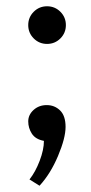

<svg xmlns="http://www.w3.org/2000/svg" viewBox="-20 -440 290 612"><path d="M87.5 -317.5Q70 -335 70 -360Q70 -385 87.5 -402.5Q105 -420 130 -420Q155 -420 172.5 -402.5Q190 -385 190 -360Q190 -335 172.5 -317.5Q155 -300 130 -300Q105 -300 87.5 -317.5ZM106 152 74 132Q93 108 106.5 72.5Q120 37 120 9Q93 4 81.5 -14Q70 -32 70 -53Q70 -74 87 -89.5Q104 -105 129 -105Q154 -105 171.5 -88Q189 -71 189 -35.5Q189 0 165 57Q141 114 106 152Z"/></svg>

Font: Cherry Swash
Style: Regular
Weight: 400
Designer: Kasatkina Nataliya
Foundry: Nataliya Kasatkina
Version: Version 1.001